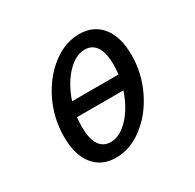

<svg xmlns="http://www.w3.org/2000/svg" viewBox="-105 -541 679 668"><g transform="rotate(-30 234.5 -207.5)"><path d="M62.1 -141.9Q62.1 -215.3 93.5 -280.6Q125 -346 176.6 -385.9Q228.2 -425.8 285.5 -425.8Q343.5 -425.8 375.8 -385.1Q408.1 -344.4 408.1 -271.8Q408.1 -199.2 376.6 -133.9Q345.2 -68.5 293.1 -28.6Q241.1 11.3 183.9 11.3Q126.6 11.3 94.4 -29Q62.1 -69.4 62.1 -141.9ZM337.1 -273.4Q337.1 -321 321.4 -345.2Q305.6 -369.4 275.8 -369.4Q240.3 -369.4 207.3 -336.3Q174.2 -303.2 153.6 -250.4Q133.1 -197.6 133.1 -141.1Q133.1 -93.5 148.8 -69.4Q164.5 -45.2 194.4 -45.2Q229.8 -45.2 262.9 -78.2Q296 -111.3 316.5 -164.1Q337.1 -216.9 337.1 -273.4ZM116.1 -235.5H375L363.7 -179H104.8Z"/></g></svg>

Font: Playfair Micro SmCond SmLight
Style: Italic
Weight: 360
Width: 4
Italic angle: -15.6°
Designer: Claus Eggers Sørensen
Foundry: Claus Eggers Sørensen
Version: Version 2.203;Glyphs 3.3 (3326)